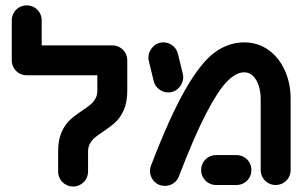

<svg xmlns="http://www.w3.org/2000/svg" viewBox="-20 -687 1140 713"><path d="M195.9 -50V-124.4Q195.9 -167.4 208.7 -196.1Q221.5 -224.8 239.4 -241.3Q257.4 -257.8 285.6 -276.7Q305.2 -289.6 316.1 -298.7Q327 -307.8 334.3 -320.6Q341.5 -333.3 341.5 -350.4V-463H452.6V-350.4Q452.6 -307.4 439.8 -278.7Q427 -250 409.1 -233.5Q391.1 -217 363 -198.1Q343.3 -185.2 332.4 -176.1Q321.5 -167 314.3 -154.3Q307 -141.5 307 -124.4V-50Q307 -34.8 299.6 -22Q292.2 -9.3 279.4 -1.9Q266.7 5.6 251.5 5.6Q236.3 5.6 223.5 -1.9Q210.7 -9.3 203.3 -22Q195.9 -34.8 195.9 -50ZM79.3 -667Q94.4 -667 107.2 -659.6Q120 -652.2 127.4 -639.4Q134.8 -626.7 134.8 -611.5V-463H23.7V-611.5Q23.7 -626.7 31.1 -639.4Q38.5 -652.2 51.3 -659.6Q64.1 -667 79.3 -667ZM23.7 -463Q23.7 -478.1 31.1 -490.9Q38.5 -503.7 51.3 -511.1Q64.1 -518.5 79.3 -518.5H397Q412.2 -518.5 425 -511.1Q437.8 -503.7 445.2 -490.9Q452.6 -478.1 452.6 -463Q452.6 -447.8 445.2 -435Q437.8 -422.2 425 -414.8Q412.2 -407.4 397 -407.4H79.3Q64.1 -407.4 51.3 -414.8Q38.5 -422.2 31.1 -435Q23.7 -447.8 23.7 -463Z M537 -52.2Q537 -63 540.7 -71.9Q610.7 -254.4 668 -354.1Q725.2 -453.7 776.5 -491.7Q827.8 -529.6 887 -529.6Q937.4 -529.6 976.7 -501.7Q1015.9 -473.7 1037.6 -425.7Q1059.3 -377.8 1059.3 -319.6V-55.6Q1059.3 -40.4 1051.9 -27.6Q1044.4 -14.8 1031.7 -7.4Q1018.9 0 1003.7 0Q988.5 0 975.7 -7.4Q963 -14.8 955.6 -27.6Q948.1 -40.4 948.1 -55.6V-319.6Q948.1 -343.7 941.5 -366.3Q934.8 -388.9 920.9 -403.7Q907 -418.5 887 -418.5Q856.7 -418.5 823 -384.3Q789.3 -350 745.2 -265Q701.1 -180 644.4 -32.2Q638.5 -16.3 624.3 -6.5Q610 3.3 592.6 3.3Q576.3 3.3 563.7 -4.4Q551.1 -12.2 544.1 -25Q537 -37.8 537 -52.2ZM727 -55.6Q727 -70.7 734.4 -83.5Q741.9 -96.3 754.6 -103.7Q767.4 -111.1 782.6 -111.1H858.1Q873.3 -111.1 886.1 -103.7Q898.9 -96.3 906.3 -83.5Q913.7 -70.7 913.7 -55.6Q913.7 -40.4 906.3 -27.6Q898.9 -14.8 886.1 -7.4Q873.3 0 858.1 0H782.6Q767.4 0 754.6 -7.4Q741.9 -14.8 734.4 -27.6Q727 -40.4 727 -55.6ZM550.7 -386.3 532.6 -460.7Q531.1 -468.1 531.1 -472.6Q531.1 -486.7 538.3 -500Q545.6 -513.3 558.1 -521.5Q570.7 -529.6 586.7 -529.6Q605.9 -529.6 621.1 -517.6Q636.3 -505.6 640.7 -487L658.9 -412.6Q660.4 -405.2 660.4 -400.7Q660.4 -386.7 653.1 -373.3Q645.9 -360 633.3 -351.9Q620.7 -343.7 604.8 -343.7Q585.6 -343.7 570.4 -355.7Q555.2 -367.8 550.7 -386.3Z"/></svg>

Font: 26F Galaxy Hebrew Black
Style: Regular
Weight: 900
Designer: C₂₉H₂₅N₃O₅
Version: Version 1.000